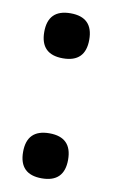

<svg xmlns="http://www.w3.org/2000/svg" viewBox="-67 -550 356 605"><g transform="rotate(10 110.5 -248.0)"><path d="M110 16Q38 16 38 -56Q38 -128 110 -128Q182 -128 182 -56Q182 16 110 16ZM110 -368Q38 -368 38 -440Q38 -512 110 -512Q182 -512 182 -440Q182 -368 110 -368Z"/></g></svg>

Font: Chau Philomene One
Style: Regular
Weight: 400
Designer: Vicente Lamonaca
Foundry: TipoType
Version: Version 1.002